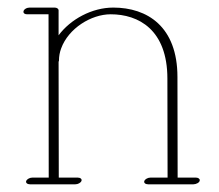

<svg xmlns="http://www.w3.org/2000/svg" viewBox="-20 -475 574 504"><path d="M41.5 -443.8C41.5 -439.9 45.4 -437.5 51.3 -437.5H107.4L107.9 -8.8H64.9C58.1 -8.8 50.8 -4.9 48.8 0C46.9 4.9 51.8 8.8 58.6 8.8H177.7C184.6 8.8 191.9 4.9 193.8 0C195.8 -4.9 190.9 -8.8 184.1 -8.8H134.3L133.8 -313C134.3 -314 134.8 -314.9 134.8 -315.9C134.8 -326.7 136.7 -337.9 140.6 -348.1C159.7 -400.4 219.2 -437.5 270.5 -437.5C343.8 -437.5 419.4 -397 419.4 -268.6L419.9 -8.8H375C368.2 -8.8 360.8 -4.9 358.9 0C356.9 4.9 361.8 8.8 368.7 8.8H487.8C494.6 8.8 504.4 4.4 504.4 -2C504.4 -5.9 500 -8.8 494.1 -8.8H446.3L445.8 -272.9C445.8 -405.3 366.7 -455.1 277.3 -455.1C221.2 -455.1 165 -424.3 133.8 -382.3V-448.2C133.8 -451.7 129.4 -455.1 123.5 -455.1H57.6C50.8 -455.1 41.5 -450.7 41.5 -443.8Z"/></svg>

Font: WireWyrm
Style: Light
Weight: 200
Version: Version 001.000